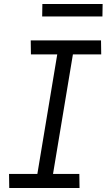

<svg xmlns="http://www.w3.org/2000/svg" viewBox="-20 -936 540 956"><path d="M376 0H26L25 -70H166L265 -665H134L133 -735H483L484 -665H343L244 -70H375ZM190 -854 191 -916H491L490 -854Z"/></svg>

Font: Iosevka Term Curly
Style: Italic
Weight: 400
Italic angle: -9°
Designer: Belleve Invis
Foundry: Belleve Invis
Version: Version 32.3.0